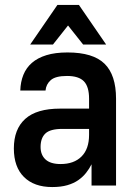

<svg xmlns="http://www.w3.org/2000/svg" viewBox="-20 -750 550 776"><path d="M191 6Q118 6 77 -34.5Q36 -75 36 -150Q36 -228 82 -269.5Q128 -311 223 -311H340V-351Q340 -400 319 -421.5Q298 -443 251 -443Q204 -443 185 -426Q166 -409 164 -384H62Q63 -419 74.5 -447.5Q86 -476 109 -496Q132 -516 167.5 -527Q203 -538 253 -538Q356 -538 402.5 -492.5Q449 -447 449 -351V0H350V-86Q341 -68 328 -51.5Q315 -35 296.5 -22Q278 -9 252 -1.5Q226 6 191 6ZM225 -87Q279 -87 309.5 -117.5Q340 -148 340 -205V-229H232Q183 -229 163.5 -210.5Q144 -192 144 -156Q144 -124 164 -105.5Q184 -87 225 -87ZM212 -730H299L409 -570H316L255 -647L194 -570H102Z"/></svg>

Font: Golos UI Medium
Style: Regular
Weight: 500
Designer: A.Korolkova, Vitaly Kuzmin
Foundry: ParaType Ltd
Version: Version 2.000